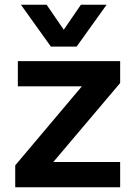

<svg xmlns="http://www.w3.org/2000/svg" viewBox="-20 -787 554 807"><path d="M302 -591 428 -767H320L248 -662L176 -767H68L194 -591ZM485 0V-106H204L485 -438V-530H55V-424H324L44 -92V0Z"/></svg>

Font: Be Vietnam Pro SemiBold
Style: Regular
Weight: 600
Designer: Lam Bao, Tony Le, Vietanh Nguyen
Foundry: Yellow Type Foundry
Version: Version 1.002